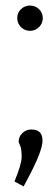

<svg xmlns="http://www.w3.org/2000/svg" viewBox="-20 -557 193 691"><path d="M120.5 -459.5Q107 -446 88 -446Q69 -446 55.5 -459.5Q42 -473 42 -492Q42 -511 55.5 -524Q69 -537 88 -537Q107 -537 120.5 -524Q134 -511 134 -492Q134 -473 120.5 -459.5ZM32 96Q58 34 58 7Q58 -20 52.5 -32.5Q47 -45 47 -46Q47 -65 60.5 -78Q74 -91 93 -91Q133 -91 133 -51Q133 -14 82 82L65 114Z"/></svg>

Font: Economica
Style: Regular
Weight: 400
Designer: Vicente Lamonaca
Foundry: Vicente Lamonaca
Version: Version 1.101